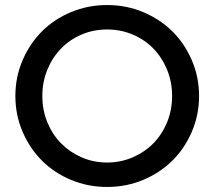

<svg xmlns="http://www.w3.org/2000/svg" viewBox="-20 -731 851 762"><path d="M770 -350Q770 -275 741.5 -208.5Q713 -142 664 -93.5Q615 -45 548 -17Q481 11 405 11Q329 11 262 -17Q195 -45 146.5 -93.5Q98 -142 69.5 -208.5Q41 -275 41 -350Q41 -425 69.5 -491.5Q98 -558 146.5 -606.5Q195 -655 262 -683Q329 -711 405 -711Q481 -711 548 -683Q615 -655 664 -606.5Q713 -558 741.5 -491.5Q770 -425 770 -350ZM663 -350Q663 -406 643 -454.5Q623 -503 588.5 -538.5Q554 -574 506.5 -594Q459 -614 405 -614Q351 -614 304 -594Q257 -574 222.5 -538.5Q188 -503 168 -454.5Q148 -406 148 -350Q148 -294 168 -245.5Q188 -197 222.5 -162Q257 -127 304 -106.5Q351 -86 405 -86Q459 -86 506.5 -106.5Q554 -127 588.5 -162Q623 -197 643 -245.5Q663 -294 663 -350Z"/></svg>

Font: Red Hat Display Medium
Style: Regular
Weight: 500
Designer: Pentagram / MCKL
Foundry: Pentagram / MCKL
Version: Version 1.005; Red Hat Display Medium